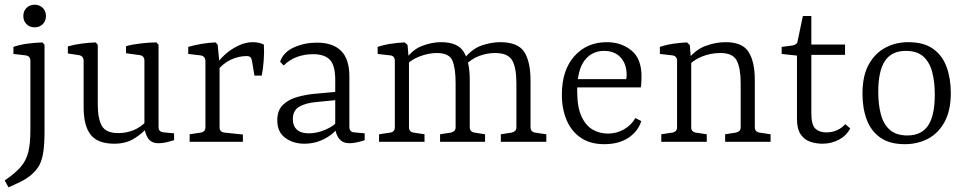

<svg xmlns="http://www.w3.org/2000/svg" viewBox="-33 -602 4101 815"><path d="M156 -412V-46Q156 8 151 42Q146 76 134.5 98Q123 120 101 139Q80 157 54.5 169.5Q29 182 3 193L-13 164Q31 134 54.5 107Q78 80 87 44Q96 8 96 -49V-344Q96 -364 76 -367L24 -373V-403Q53 -413 86 -417Q119 -421 147 -422ZM162 -534Q162 -513 148.5 -499.5Q135 -486 114 -486Q93 -486 79.5 -499.5Q66 -513 66 -534Q66 -555 79.5 -568.5Q93 -582 114 -582Q135 -582 148.5 -568.5Q162 -555 162 -534Z M597 -65Q571 -35 536 -13.5Q501 8 452 8Q382 8 352 -30Q322 -68 322 -146V-344Q322 -364 302 -368L255 -375V-405Q283 -413 314 -417Q345 -421 373 -422L382 -412V-159Q382 -98 399.5 -67.5Q417 -37 469 -37Q503 -37 534 -49.5Q565 -62 590 -89ZM706 -7Q694 -3 675.5 1.5Q657 6 641 6Q609 6 595.5 -15Q582 -36 580 -63V-344Q580 -365 560 -368L502 -376V-406Q531 -414 567 -418Q603 -422 631 -422L640 -412V-64Q640 -51 646 -46Q652 -41 662 -40L706 -36Z M885 -327Q896 -346 920 -368.5Q944 -391 976 -407Q1008 -423 1040 -423Q1051 -423 1064 -420.5Q1077 -418 1087 -413Q1089 -383 1086.5 -346.5Q1084 -310 1078 -281H1047L1037 -342Q1035 -354 1030 -359Q1025 -364 1014 -364Q980 -364 946.5 -348.5Q913 -333 886 -298ZM899 -328V-62Q899 -41 921 -39L998 -31V0H772V-32L818 -39Q839 -42 839 -62V-341Q839 -364 818 -367L766 -373V-403Q793 -411 824 -416Q855 -421 882 -422L891 -412Z M1259 8Q1211 8 1177.5 -17Q1144 -42 1144 -91Q1144 -135 1169 -158Q1194 -181 1231.5 -191Q1269 -201 1304 -204L1403 -213V-178L1311 -169Q1264 -165 1237 -149Q1210 -133 1210 -96Q1210 -68 1227 -52Q1244 -36 1278 -36Q1314 -36 1351 -52.5Q1388 -69 1406 -94L1414 -78Q1394 -41 1351.5 -16.5Q1309 8 1259 8ZM1156 -340Q1170 -381 1215 -401Q1260 -421 1312 -421Q1380 -421 1415 -386Q1450 -351 1450 -277V-64Q1450 -41 1472 -40L1515 -36V-7Q1508 -4 1487.5 1Q1467 6 1451 6Q1423 6 1408 -11.5Q1393 -29 1390 -58V-263Q1390 -324 1367.5 -348Q1345 -372 1296 -372Q1261 -372 1229.5 -361Q1198 -350 1171 -324Z M2093 0V-32L2138 -39Q2147 -41 2153 -46Q2159 -51 2159 -62V-249Q2159 -315 2141 -346Q2123 -377 2068 -377Q2035 -377 2001 -364.5Q1967 -352 1937 -321L1936 -352Q1972 -396 2013 -409.5Q2054 -423 2090 -423Q2165 -423 2192 -382Q2219 -341 2219 -259V-62Q2219 -42 2239 -39L2286 -32V0ZM1576 0V-32L1623 -39Q1643 -42 1643 -62V-344Q1643 -365 1623 -367L1570 -373V-403Q1597 -412 1628 -416.5Q1659 -421 1685 -422L1697 -411L1703 -340V-62Q1703 -42 1723 -39L1769 -32V0ZM1835 0V-32L1880 -39Q1889 -41 1895 -46Q1901 -51 1901 -62V-249Q1901 -312 1887.5 -344.5Q1874 -377 1821 -377Q1786 -377 1747 -362Q1708 -347 1682 -317L1686 -345Q1715 -390 1757 -406.5Q1799 -423 1839 -423Q1911 -423 1936 -381Q1961 -339 1961 -263V-62Q1961 -42 1982 -39L2026 -32V0Z M2352 -200Q2352 -304 2405 -363.5Q2458 -423 2543 -423Q2604 -423 2647 -388Q2690 -353 2690 -279Q2690 -270 2689.5 -256Q2689 -242 2687 -231H2398V-266H2625Q2626 -271 2626.5 -275Q2627 -279 2627 -284Q2627 -330 2601.5 -358Q2576 -386 2531 -386Q2479 -386 2448 -345Q2417 -304 2417 -216Q2417 -147 2435.5 -107.5Q2454 -68 2483.5 -51.5Q2513 -35 2547 -35Q2585 -35 2616 -53Q2647 -71 2664 -101L2689 -88Q2676 -45 2635 -17.5Q2594 10 2532 10Q2472 10 2432 -17.5Q2392 -45 2372 -92.5Q2352 -140 2352 -200Z M3045 0V-32L3090 -39Q3099 -41 3105 -46Q3111 -51 3111 -62V-249Q3111 -312 3094.5 -344.5Q3078 -377 3025 -377Q2984 -377 2946.5 -362Q2909 -347 2880 -315L2883 -345Q2917 -390 2960.5 -406.5Q3004 -423 3047 -423Q3119 -423 3145 -381Q3171 -339 3171 -263V-62Q3171 -42 3192 -39L3238 -32V0ZM2774 0V-32L2820 -39Q2841 -42 2841 -62V-344Q2841 -364 2821 -367L2768 -373V-403Q2795 -412 2826 -416.5Q2857 -421 2883 -422L2895 -411L2901 -340V-62Q2901 -42 2921 -39L2967 -32V0Z M3350 -366 3285 -373V-403L3331 -409Q3341 -411 3346.5 -415.5Q3352 -420 3353 -429L3375 -534H3411V-413H3554V-369H3411V-121Q3411 -72 3428 -56Q3445 -40 3474 -40Q3500 -40 3520.5 -49.5Q3541 -59 3555 -75L3576 -57Q3560 -26 3528 -9Q3496 8 3458 8Q3431 8 3406 -0.5Q3381 -9 3365.5 -32Q3350 -55 3350 -97Z M3935 -201Q3935 -254 3924 -296Q3913 -338 3886.5 -362Q3860 -386 3812 -386Q3752 -386 3723.5 -343.5Q3695 -301 3695 -211Q3695 -159 3706 -117Q3717 -75 3744 -51Q3771 -27 3819 -27Q3878 -27 3906.5 -69Q3935 -111 3935 -201ZM3628 -204Q3628 -280 3654.5 -328Q3681 -376 3725 -399.5Q3769 -423 3822 -423Q3888 -423 3927.5 -395Q3967 -367 3985 -318Q4003 -269 4003 -207Q4003 -133 3976.5 -84.5Q3950 -36 3906 -13Q3862 10 3808 10Q3743 10 3703.5 -18Q3664 -46 3646 -94.5Q3628 -143 3628 -204Z"/></svg>

Font: Yrsa Light
Style: Regular
Weight: 300
Designer: Anna Giedrys (Yrsa+Rasa design), David Brezina (Yrsa art-direction, Rasa art-direction, design)
Foundry: Rosetta Type Foundry
Version: Version 2.004